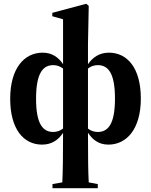

<svg xmlns="http://www.w3.org/2000/svg" viewBox="-20 -751 800 1017"><path d="M203 15C254 15 289 -10 314 -47C314 80 313 162 310 215L258 224V246H498V224L450 215C447 162 446 80 446 -48C470 -11 503 15 554 15C652 15 726 -69 726 -229C726 -390 655 -472 557 -472C506 -472 471 -447 446 -411V-515L450 -720L437 -731L257 -683V-665L314 -649V-411C290 -447 256 -472 206 -472C108 -472 34 -389 34 -228C34 -68 104 15 203 15ZM171 -228C171 -361 206 -406 262 -406C279 -406 297 -401 314 -388V-70C297 -57 279 -52 262 -52C206 -52 171 -96 171 -228ZM498 -406C554 -406 589 -362 589 -229C589 -96 554 -52 498 -52C481 -52 462 -57 446 -70V-388C462 -401 481 -406 498 -406Z"/></svg>

Font: Source Serif 4 Display
Style: Bold
Weight: 700
Designer: Frank Grießhammer
Foundry: Adobe Systems Incorporated
Version: Version 4.004;hotconv 1.0.117;makeotfexe 2.5.65602